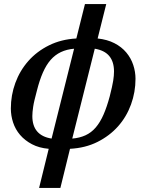

<svg xmlns="http://www.w3.org/2000/svg" viewBox="-20 -718 715 938"><path d="M218 9Q171 5 136 -13.5Q101 -32 78 -59Q55 -86 44 -119.5Q33 -153 33 -188Q33 -253 55 -313Q77 -373 118.5 -420Q160 -467 219.5 -496.5Q279 -526 353 -530L395 -698H499L457 -530Q504 -525 539 -507Q574 -489 597 -461.5Q620 -434 631 -400.5Q642 -367 642 -333Q642 -268 620 -207.5Q598 -147 556.5 -100.5Q515 -54 456 -24.5Q397 5 322 9L275 200H171ZM342 -480Q306 -477 277.5 -463.5Q249 -450 227.5 -425.5Q206 -401 189.5 -363.5Q173 -326 160 -274Q153 -248 148.5 -229Q144 -210 142 -196Q140 -182 139 -171.5Q138 -161 138 -151Q138 -56 232 -41ZM333 -41Q369 -44 397.5 -57Q426 -70 447.5 -95Q469 -120 485.5 -157.5Q502 -195 516 -247Q529 -298 533 -323.5Q537 -349 537 -369Q537 -416 514 -444Q491 -472 443 -480Z"/></svg>

Font: IBM Plex Serif Medm
Style: Italic
Weight: 500
Italic angle: -14°
Designer: Mike Abbink, Paul van der Laan, Pieter van Rosmalen
Foundry: Bold Monday
Version: Version 3.001